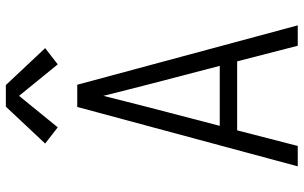

<svg xmlns="http://www.w3.org/2000/svg" viewBox="-206 -806 1013 640"><g transform="rotate(-90 300.0 -486.5)"><path d="M65 0 263 -735H337L535 0H467L415 -202H185L133 0ZM400 -260 340 -490Q330 -529 320 -568.5Q310 -608 300 -648Q290 -608 280 -568.5Q270 -529 260 -490L200 -260ZM405 -800 300 -929 195 -800 141 -842 264 -973H336L459 -842Z"/></g></svg>

Font: Iosevka Custom Light Extended
Style: Regular
Weight: 300
Width: 7
Monospace: yes
Designer: Belleve Invis
Foundry: Belleve Invis
Version: Version 11.2.4; ttfautohint (v1.8.4)